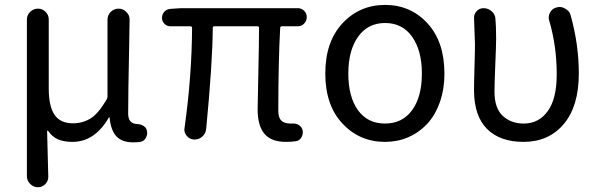

<svg xmlns="http://www.w3.org/2000/svg" viewBox="-20 -577 2486 798"><path d="M137.7 201.2Q119.1 201.2 105.5 187.5Q91.8 173.8 91.8 155.3V-496.1Q91.8 -514.6 105.5 -527.8Q119.1 -541 137.7 -541Q156.2 -541 169.4 -527.8Q182.6 -514.6 182.6 -496.1V-208Q182.6 -135.7 206.5 -100.1Q230.5 -64.5 283.2 -64.5Q323.2 -64.5 356 -84.5Q388.7 -104.5 422.9 -163.1Q426.8 -168.9 426.8 -176.8V-495.1Q426.8 -514.6 440.4 -527.8Q454.1 -541 473.1 -541Q492.2 -541 504.9 -527.3Q518.6 -514.6 518.6 -496.1Q518.6 -492.2 516.6 -372.1Q514.6 -276.4 513.7 -216.8Q512.7 -157.2 512.7 -104.5Q512.7 -62.5 550.8 -61.5Q565.4 -60.5 577.1 -53.2Q588.9 -45.9 590.8 -32.2Q591.8 -28.3 591.8 -24.4Q591.8 -13.7 585.9 -3.9Q579.1 9.8 563.5 12.7Q549.8 14.6 533.2 14.6Q487.3 14.6 463.9 -10.3Q440.4 -35.2 435.5 -88.9Q434.6 -89.8 433.6 -89.8Q432.6 -89.8 432.6 -88.9Q374 12.7 281.2 12.7Q247.1 12.7 222.7 2.9Q198.2 -6.8 179.7 -33.2Q178.7 -34.2 177.2 -33.7Q175.8 -33.2 175.8 -32.2L180.7 158.2Q180.7 174.8 168.9 187.5Q156.2 201.2 137.7 201.2Z M1168.9 12.7Q1107.4 12.7 1079.1 -21Q1050.8 -54.7 1050.8 -122.1Q1050.8 -148.4 1053.7 -273.4Q1056.6 -398.4 1056.6 -460.9Q1056.6 -467.8 1049.8 -467.8H871.1Q864.3 -467.8 864.3 -460.9Q863.3 -313.5 836.9 -41Q835 -21.5 820.3 -8.8Q806.6 2.9 789.1 2.9Q787.1 2.9 786.1 2.9Q767.6 2 755.9 -12.7Q746.1 -24.4 746.1 -39.1Q746.1 -42 747.1 -45.9Q777.3 -261.7 778.3 -460.9Q778.3 -467.8 770.5 -467.8H687.5Q673.8 -467.8 663.6 -478Q653.3 -488.3 653.3 -502.9Q653.3 -517.6 663.1 -528.3Q672.9 -539.1 687.5 -540L730.5 -543H1217.8Q1233.4 -543 1244.1 -532.2Q1254.9 -521.5 1254.9 -505.9Q1254.9 -490.2 1244.1 -479Q1233.4 -467.8 1217.8 -467.8H1152.3Q1144.5 -467.8 1144.5 -460.9Q1136.7 -319.3 1136.7 -116.2Q1136.7 -87.9 1149.4 -75.7Q1162.1 -63.5 1187.5 -63.5Q1192.4 -63.5 1197.3 -63.5Q1211.9 -64.5 1223.6 -56.2Q1235.4 -47.9 1238.3 -33.2Q1240.2 -18.6 1232.4 -5.4Q1224.6 7.8 1210 9.8Q1191.4 12.7 1168.9 12.7Z M1580.1 12.7Q1474.6 12.7 1403.3 -63.5Q1332 -139.6 1332 -271.5Q1332 -403.3 1403.3 -480Q1474.6 -556.6 1580.6 -556.6Q1686.5 -556.6 1756.8 -480Q1827.1 -403.3 1827.1 -271.5Q1827.1 -205.1 1807.6 -150.9Q1788.1 -96.7 1754.4 -61Q1720.7 -25.4 1676.3 -6.3Q1631.8 12.7 1580.1 12.7ZM1733.4 -271.5Q1733.4 -367.2 1692.9 -424.3Q1652.3 -481.4 1580.6 -481.4Q1508.8 -481.4 1468.3 -424.3Q1427.7 -367.2 1427.7 -271.5Q1427.7 -174.8 1467.8 -119.1Q1507.8 -63.5 1580.1 -63.5Q1652.3 -63.5 1692.9 -119.1Q1733.4 -174.8 1733.4 -271.5Z M2156.2 12.7Q2057.6 12.7 2003.9 -41.5Q1950.2 -95.7 1950.2 -202.1Q1950.2 -234.4 1952.1 -298.3Q1954.1 -362.3 1954.1 -393.6L1950.2 -502.9Q1950.2 -518.6 1960 -529.3Q1971.7 -543 1989.3 -543Q2008.8 -543 2023.4 -530.3Q2038.1 -517.6 2039.1 -499Q2042 -468.8 2042 -416Q2042 -386.7 2038.6 -308.6Q2035.2 -230.5 2035.2 -196.3Q2035.2 -127.9 2069.3 -95.7Q2103.5 -63.5 2157.2 -63.5Q2218.8 -63.5 2256.3 -114.7Q2293.9 -166 2293.9 -267.6Q2293.9 -385.7 2262.7 -491.2Q2260.7 -498 2260.7 -503.9Q2260.7 -515.6 2266.6 -525.4Q2275.4 -542 2293 -545.9Q2299.8 -547.9 2305.7 -547.9Q2318.4 -547.9 2329.1 -541Q2346.7 -532.2 2351.6 -513.7Q2385.7 -392.6 2385.7 -271.5Q2385.7 -135.7 2323.2 -61.5Q2260.7 12.7 2156.2 12.7Z"/></svg>

Font: Gen Jyuu Gothic Regular
Style: Regular
Weight: 400
Designer: [Source Han Sans]
Ryoko NISHIZUKA  (kana & ideographs); Paul D. Hunt (Latin, Greek & Cyrillic); Wenlong ZHANG  (bopomofo
Version: Version 1.002.20150607